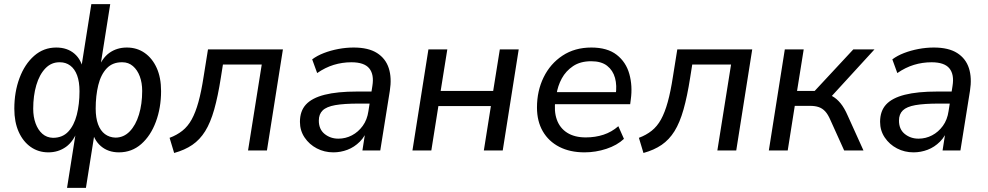

<svg xmlns="http://www.w3.org/2000/svg" viewBox="-20 -725 4762 925"><path d="M303 180 348 -104H357Q335 -44 298 -17.5Q261 9 213 9Q165 9 128 -17Q91 -43 70 -90Q49 -137 49 -201Q49 -282 74 -349Q99 -416 144.5 -456Q190 -496 251 -496Q304 -496 338.5 -466.5Q373 -437 382 -383H369L420 -705H511L460 -383H448Q470 -444 506.5 -470Q543 -496 591 -496Q640 -496 677 -470Q714 -444 735 -397.5Q756 -351 756 -286Q756 -206 731 -138.5Q706 -71 660.5 -31Q615 9 553 9Q501 9 466 -21Q431 -51 421 -105L439 -104L394 180ZM235 -61Q281 -61 309 -91Q337 -121 350 -172Q363 -223 363 -285Q363 -331 351.5 -362Q340 -393 318.5 -409Q297 -425 269 -425Q228 -426 199 -396Q170 -366 155 -315Q140 -264 140 -201Q140 -162 151.5 -130.5Q163 -99 184 -80.5Q205 -62 235 -61ZM536 -62Q576 -62 605 -92Q634 -122 649.5 -173Q665 -224 665 -287Q665 -326 653.5 -357Q642 -388 620.5 -406.5Q599 -425 570 -425Q523 -426 494.5 -396Q466 -366 453.5 -315Q441 -264 441 -202Q441 -157 452.5 -126Q464 -95 485.5 -79Q507 -63 536 -62Z M819 12 797 -61Q832 -74 858.5 -95Q885 -116 903.5 -149.5Q922 -183 936 -233.5Q950 -284 961 -356L982 -487H1343L1266 0H1175L1241 -414H1054L1044 -351Q1030 -261 1012 -197.5Q994 -134 968.5 -93Q943 -52 906.5 -27Q870 -2 819 12Z M1586 9Q1543 9 1506.5 -10Q1470 -29 1447.5 -62.5Q1425 -96 1425 -138Q1425 -190 1454 -221.5Q1483 -253 1544 -268.5Q1605 -284 1700 -284H1781L1772 -226H1710Q1637 -226 1595 -218.5Q1553 -211 1534.5 -193Q1516 -175 1516 -144Q1516 -102 1544 -79.5Q1572 -57 1610 -57Q1645 -57 1675.5 -73Q1706 -89 1727.5 -118.5Q1749 -148 1755 -190L1774 -311Q1783 -366 1759 -395.5Q1735 -425 1673 -425Q1629 -425 1588 -412.5Q1547 -400 1508 -373L1484 -439Q1508 -457 1540.5 -469.5Q1573 -482 1610 -489Q1647 -496 1684 -496Q1755 -496 1796.5 -469.5Q1838 -443 1853 -396.5Q1868 -350 1858 -287L1812 0H1726L1743 -109H1753Q1740 -69 1713.5 -42.5Q1687 -16 1654 -3.5Q1621 9 1586 9Z M1967 0 2044 -487H2135L2103 -287H2356L2388 -487H2479L2402 0H2311L2345 -214H2092L2058 0Z M2796 9Q2726 9 2674.5 -17.5Q2623 -44 2595 -92.5Q2567 -141 2567 -207Q2567 -287 2599 -352.5Q2631 -418 2690 -457Q2749 -496 2829 -496Q2906 -496 2951 -461Q2996 -426 3012 -368.5Q3028 -311 3019 -246L3016 -223H2638L2646 -281H2964L2946 -267Q2953 -313 2943 -349.5Q2933 -386 2905 -408Q2877 -430 2828 -430Q2776 -430 2741 -406.5Q2706 -383 2686.5 -347Q2667 -311 2661 -270L2656 -245Q2648 -190 2662.5 -149Q2677 -108 2712.5 -85.5Q2748 -63 2802 -63Q2848 -63 2887.5 -76Q2927 -89 2959 -117L2986 -56Q2953 -25 2901.5 -8Q2850 9 2796 9Z M3080 12 3058 -61Q3093 -74 3119.5 -95Q3146 -116 3164.5 -149.5Q3183 -183 3197 -233.5Q3211 -284 3222 -356L3243 -487H3604L3527 0H3436L3502 -414H3315L3305 -351Q3291 -261 3273 -197.5Q3255 -134 3229.5 -93Q3204 -52 3167.5 -27Q3131 -2 3080 12Z M3684 0 3761 -487H3852L3820 -287H3905L4091 -487H4193L3975 -249L3944 -274Q3969 -273 3990 -261.5Q4011 -250 4029.5 -227.5Q4048 -205 4064 -168L4140 0H4047L3981 -146Q3969 -174 3955.5 -188.5Q3942 -203 3924.5 -209Q3907 -215 3883 -215H3809L3775 0Z M4381 9Q4338 9 4301.5 -10Q4265 -29 4242.5 -62.5Q4220 -96 4220 -138Q4220 -190 4249 -221.5Q4278 -253 4339 -268.5Q4400 -284 4495 -284H4576L4567 -226H4505Q4432 -226 4390 -218.5Q4348 -211 4329.5 -193Q4311 -175 4311 -144Q4311 -102 4339 -79.5Q4367 -57 4405 -57Q4440 -57 4470.5 -73Q4501 -89 4522.5 -118.5Q4544 -148 4550 -190L4569 -311Q4578 -366 4554 -395.5Q4530 -425 4468 -425Q4424 -425 4383 -412.5Q4342 -400 4303 -373L4279 -439Q4303 -457 4335.5 -469.5Q4368 -482 4405 -489Q4442 -496 4479 -496Q4550 -496 4591.5 -469.5Q4633 -443 4648 -396.5Q4663 -350 4653 -287L4607 0H4521L4538 -109H4548Q4535 -69 4508.5 -42.5Q4482 -16 4449 -3.5Q4416 9 4381 9Z"/></svg>

Font: Nunito Sans 12pt Medium
Style: Italic
Weight: 500
Italic angle: -9°
Designer: Vernon Adams
Foundry: Vernon Adams
Version: Version 3.101;gftools[0.9.27]